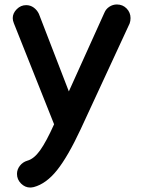

<svg xmlns="http://www.w3.org/2000/svg" viewBox="-20 -549 641 859"><path d="M564 -468Q564 -455 560 -444L341 29Q284 151 235.5 212Q187 273 131 288Q121 290 115 290Q92 290 74 272Q56 254 56 229Q56 209 69 192.5Q82 176 102 170Q132 162 159.5 123.5Q187 85 222 7L42 -445Q37 -457 37 -468Q37 -490 55 -508Q73 -526 97 -526Q116 -526 131 -515Q146 -504 154 -487L288 -140L447 -492Q454 -509 469.5 -519Q485 -529 503 -529Q529 -529 546.5 -511Q564 -493 564 -468Z"/></svg>

Font: Tsukimi Rounded
Style: Bold
Weight: 700
Designer: Takashi Funayama
Foundry: Takashi Funayama
Version: Version 1.032; ttfautohint (v1.8.3)